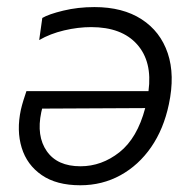

<svg xmlns="http://www.w3.org/2000/svg" viewBox="-20 -526 568 556"><path d="M212.5 10.5Q143.5 10.5 100.8 -19Q58 -48.5 42.8 -98.2Q27.5 -148 40.5 -208.5Q43.5 -221.5 48 -236Q52.5 -250.5 56.5 -262H410Q421.5 -347.5 377 -397.5Q332.5 -447.5 244 -447.5Q206 -447.5 165.8 -438Q125.5 -428.5 93.5 -410L102.5 -474Q121 -485 163.2 -495.2Q205.5 -505.5 253.5 -505.5Q335.5 -505.5 390 -470.2Q444.5 -435 465.8 -371.8Q487 -308.5 469 -224Q454 -152.5 417.8 -100Q381.5 -47.5 328.8 -18.5Q276 10.5 212.5 10.5ZM99.5 -201Q85 -132 115.5 -88.2Q146 -44.5 213 -44.5Q274.5 -44.5 326 -85.2Q377.5 -126 400.5 -213L102 -211.5Q100.5 -206 99.5 -201Z"/></svg>

Font: Commissioner Light
Style: Italic
Weight: 300
Italic angle: -12°
Designer: Kostas Bartsokas
Foundry: Kostas Bartsokas
Version: Version 1.000; ttfautohint (v1.8.3)